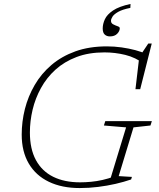

<svg xmlns="http://www.w3.org/2000/svg" viewBox="-20 -943 804 973"><path d="M386 -19Q413 -19 441.8 -21.8Q470.5 -24.5 500.2 -31.2Q530 -38 560 -49L536.5 -27L619 -297.5L506.5 -307L513.5 -329H749.5L742.5 -307L656.5 -297.5L581.5 -50.5L648.5 -46.5L644.5 -33.5Q608 -21 565.5 -11.2Q523 -1.5 477.2 4.2Q431.5 10 384 10Q293.5 10 227.5 -21.8Q161.5 -53.5 125.8 -114.2Q90 -175 90 -261Q90 -326.5 106.2 -390.8Q122.5 -455 155.8 -512.2Q189 -569.5 240.5 -613.5Q292 -657.5 362 -682.8Q432 -708 521.5 -708Q559 -708 596.2 -702.8Q633.5 -697.5 666.2 -688.8Q699 -680 722 -669L693 -665L731.5 -722.5H749L690.5 -491H666.5L687 -665.5L710.5 -619Q667 -652 615 -664.8Q563 -677.5 509.5 -677.5Q429.5 -677.5 367.8 -654Q306 -630.5 261.2 -590Q216.5 -549.5 187.8 -497.2Q159 -445 145.2 -387Q131.5 -329 131.5 -271.5Q131.5 -188 162 -131.8Q192.5 -75.5 249.5 -47.2Q306.5 -19 386 -19ZM587 -800Q587 -785.5 574 -772Q561 -758.5 537 -758.5Q521 -758.5 510.8 -767.8Q500.5 -777 500.5 -799Q500.5 -821.5 511.5 -845.5Q522.5 -869.5 553 -890Q583.5 -910.5 641.5 -923L640.5 -903Q600 -895 578.8 -882.8Q557.5 -870.5 550 -858.5Q542.5 -846.5 542.5 -837.5Q542.5 -825.5 553.5 -819.8Q564.5 -814 575.8 -810.2Q587 -806.5 587 -800Z"/></svg>

Font: Newsreader 9pt ExtraLight
Style: Italic
Weight: 250
Italic angle: -17°
Designer: Hugues Gentile
Foundry: Production Type
Version: Version 1.003